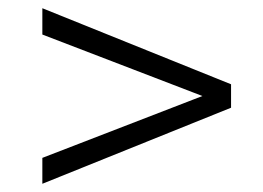

<svg xmlns="http://www.w3.org/2000/svg" viewBox="-20 -585 640 467"><path d="M83 -138V-201L497 -361V-342L83 -501V-565L542 -380V-323Z"/></svg>

Font: SUSE Thin Light
Style: Regular
Weight: 300
Version: Version 1.000